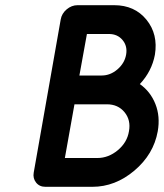

<svg xmlns="http://www.w3.org/2000/svg" viewBox="-20 -719 634 740"><path d="M155 1Q132 1 119 -15.5Q106 -32 110 -54L214 -644Q218 -667 237 -683Q256 -699 279 -699H280H281H420Q499 -699 544.5 -643Q590 -587 577 -508Q565 -444 519 -395Q560 -366 579 -318Q598 -270 588 -213Q572 -124 498 -61.5Q424 1 336 1H158H156ZM355 -110Q398 -110 434 -140Q470 -170 477 -213Q485 -256 460 -286.5Q435 -317 392 -317H267L230 -110ZM400 -588H315L286 -428H372Q405 -428 432.5 -451.5Q460 -475 466 -508Q472 -541 452.5 -564.5Q433 -588 400 -588Z"/></svg>

Font: Quicksand
Style: Bold Italic
Weight: 700
Italic angle: -12°
Designer: Andrew Paglinawan
Foundry: Andrew Paglinawan
Version: 1.002